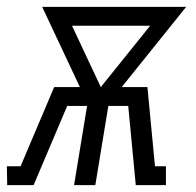

<svg xmlns="http://www.w3.org/2000/svg" viewBox="-53 -540 573 560"><path d="M-32 0 -33 -55H7L105 -286H180L70 -520H490L302 -286H377L399 -55H431V0H343L321 -231H263L225 0H163L201 -231H143L45 0ZM241 -286 385 -465H157Z"/></svg>

Font: Iosevka Curly Slab Light
Style: Italic
Weight: 300
Italic angle: -9°
Monospace: yes
Designer: Belleve Invis
Foundry: Belleve Invis
Version: Version 22.1.2; ttfautohint (v1.8.4)